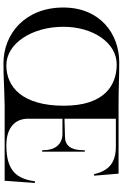

<svg xmlns="http://www.w3.org/2000/svg" viewBox="185 -906 725 1136"><g transform="rotate(90 548.0 -337.5)"><path d="M1052 -181H1062L1049 -2H606C459 1 450 5 354 5C180 5 24 -123 24 -349C24 -567 180 -680 348 -680C456 -680 491 -676 596 -676H1007L1019 -531H1010C992 -609 951 -660 848 -660H682V-356L789 -359C850 -359 868 -408 868 -465V-476H877V-224H868V-234C868 -298 834 -344 772 -344H682V-139C682 -66 733 -12 839 -12C995 -12 1038 -78 1052 -181ZM360 -665C234 -665 138 -527 138 -349C138 -163 237 -12 366 -12C495 -12 605 -108 605 -352C605 -593 484 -665 360 -665Z"/></g></svg>

Font: Open Baskerville 0.0.53
Style: Normal
Weight: 400
Designer: Isaac Moore, James Puckett, Rob Mientjes
Foundry: The Open Baskerville Project
Version: 0.0.53 (g939f078)